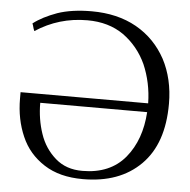

<svg xmlns="http://www.w3.org/2000/svg" viewBox="-52 -761 814 823"><g transform="rotate(5 355.5 -350.0)"><path d="M503 -664C448 -695 383 -710 310 -710C253 -710 204 -703 163 -689C122 -674 88 -657 61 -636C63 -631 65 -626 66 -621C67 -616 69 -611 72 -604C139 -648 213 -670 295 -670C356 -670 408 -655 451 -625C494 -594 527 -554 550 -504C572 -453 584 -398 585 -338C585 -338 36 -338 36 -338C36 -338 36 -311 36 -311C36 -251 47 -197 68 -149C89 -100 122 -62 167 -33C212 -4 267 10 334 10C439 10 522 -20 583 -81C644 -142 674 -229 674 -344C674 -415 659 -479 630 -534C600 -589 558 -633 503 -664ZM513 -103C470 -51 408 -25 329 -25C282 -25 244 -38 213 -65C182 -92 159 -126 145 -168C131 -209 124 -253 124 -300C124 -300 584 -300 584 -300C579 -221 556 -155 513 -103Z"/></g></svg>

Font: BUSH 25 TRIRONG 0515 A
Style: Regular
Weight: 400
Designer: Katatrad Team
Foundry: CadsonDemak